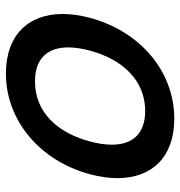

<svg xmlns="http://www.w3.org/2000/svg" viewBox="0 -595 610 650"><g transform="rotate(-90 305.0 -270.0)"><path d="M228.1 15C389.1 15 524.4 -101.5 569.6 -270.5C578.4 -303.4 582.7 -334.3 582.7 -362.8C582.7 -479.2 511 -555 380.9 -555C221.9 -555 85.4 -439.5 40.1 -270.5C31.2 -237.3 26.9 -206.1 26.9 -177.3C26.9 -60.9 98.2 15 228.1 15ZM254.5 -83.5C177.6 -83.5 140.2 -125.8 140.2 -196.4C140.2 -218.4 143.8 -243.3 151.1 -270.5C180.6 -380.5 249.5 -456.5 354.5 -456.5C432.2 -456.5 469.5 -414.1 469.5 -344C469.5 -322.1 465.8 -297.4 458.6 -270.5C429 -160 357.5 -83.5 254.5 -83.5Z"/></g></svg>

Font: Manrope
Style: SemiBoldItalic
Weight: 600
Italic angle: -15°
Designer: Mikhail Sharanda
Foundry: Mikhail Sharanda
Version: Version 4.502;hotconv 1.0.109;makeotfexe 2.5.65596